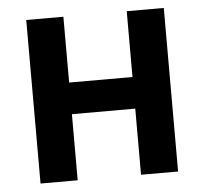

<svg xmlns="http://www.w3.org/2000/svg" viewBox="-44 -591 678 638"><g transform="rotate(-5 294.5 -272.5)"><path d="M190 -545.5V-326H401.3V-545.5H524.9V0H401.3V-220.5H190V0H66.1V-545.5Z"/></g></svg>

Font: Inter P Semi Bold
Style: Regular
Weight: 600
Designer: Rasmus Andersson
Foundry: rsms
Version: Version 3.018;git-588b23468